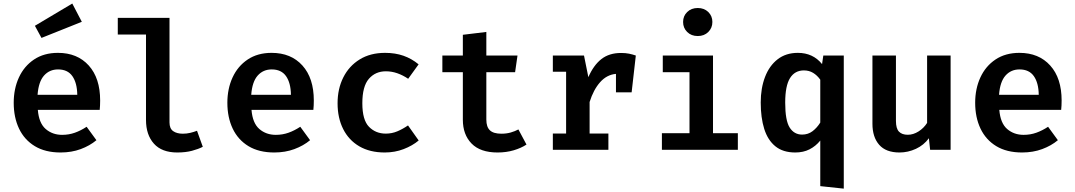

<svg xmlns="http://www.w3.org/2000/svg" viewBox="-20 -863 6194 1106"><path d="M197.9 -230.3Q204.1 -153.8 243.1 -120Q282.1 -86.2 337.9 -86.2Q376.9 -86.2 411.3 -98.5Q445.6 -110.8 479 -132.8L535.4 -55.4Q497.4 -23.6 444.9 -4.1Q392.3 15.4 329.2 15.4Q241 15.4 180.8 -21Q120.5 -57.4 89.7 -122.1Q59 -186.7 59 -270.8Q59 -351.8 89 -416.9Q119 -482.1 176.2 -520.3Q233.3 -558.5 313.8 -558.5Q425.6 -558.5 491.3 -485.6Q556.9 -412.8 556.9 -284.1Q556.9 -254.4 554.4 -230.3ZM314.4 -463.1Q265.1 -463.1 233.6 -427.7Q202.1 -392.3 196.4 -316.9H425.1Q424.1 -385.6 396.9 -424.4Q369.7 -463.1 314.4 -463.1ZM396.4 -842.6 451.3 -737.4 219 -644.6 181 -714.4Z M956.4 -760V-157.9Q956.4 -122.6 977.4 -107.7Q998.5 -92.8 1033.3 -92.8Q1055.4 -92.8 1075.9 -97.7Q1096.4 -102.6 1114.9 -109.7L1148.2 -17.4Q1122.6 -4.1 1085.9 5.6Q1049.2 15.4 1001 15.4Q912.3 15.4 866.7 -35.4Q821 -86.2 821 -172.3V-664.1H658.5V-760Z M1428.7 -230.3Q1434.9 -153.8 1473.8 -120Q1512.8 -86.2 1568.7 -86.2Q1607.7 -86.2 1642.1 -98.5Q1676.4 -110.8 1709.7 -132.8L1766.2 -55.4Q1728.2 -23.6 1675.6 -4.1Q1623.1 15.4 1560 15.4Q1471.8 15.4 1411.5 -21Q1351.3 -57.4 1320.5 -122.1Q1289.7 -186.7 1289.7 -270.8Q1289.7 -351.8 1319.7 -416.9Q1349.7 -482.1 1406.9 -520.3Q1464.1 -558.5 1544.6 -558.5Q1656.4 -558.5 1722.1 -485.6Q1787.7 -412.8 1787.7 -284.1Q1787.7 -254.4 1785.1 -230.3ZM1545.1 -463.1Q1495.9 -463.1 1464.4 -427.7Q1432.8 -392.3 1427.2 -316.9H1655.9Q1654.9 -385.6 1627.7 -424.4Q1600.5 -463.1 1545.1 -463.1Z M2202.1 -93.3Q2237.9 -93.3 2269.2 -106.7Q2300.5 -120 2330.3 -140.5L2391.8 -53.8Q2355.9 -23.6 2305.1 -4.1Q2254.4 15.4 2196.4 15.4Q2110.8 15.4 2050 -20Q1989.2 -55.4 1956.9 -119.5Q1924.6 -183.6 1924.6 -268.2Q1924.6 -351.8 1957.7 -417.4Q1990.8 -483.1 2052.1 -520.8Q2113.3 -558.5 2198.5 -558.5Q2256.9 -558.5 2304.4 -541.8Q2351.8 -525.1 2391.3 -492.3L2331.3 -409.2Q2301 -429.7 2268.7 -441Q2236.4 -452.3 2202.6 -452.3Q2142.6 -452.3 2104.9 -409Q2067.2 -365.6 2067.2 -268.2Q2067.2 -171.8 2105.6 -132.6Q2144.1 -93.3 2202.1 -93.3Z M3012.8 -30.3Q2982.6 -10.3 2939.5 2.6Q2896.4 15.4 2846.2 15.4Q2746.7 15.4 2696.4 -36.2Q2646.2 -87.7 2646.2 -173.3V-447.2H2528.2V-543.1H2646.2V-662.6L2781.5 -679V-543.1H2961L2947.2 -447.2H2781.5V-173.8Q2781.5 -131.8 2802.1 -112.3Q2822.6 -92.8 2868.2 -92.8Q2897.4 -92.8 2921.8 -99.7Q2946.2 -106.7 2966.2 -117.4Z M3164.6 0V-93.8H3241V-449.7H3164.6V-543.1H3344.1L3369.2 -418.5Q3399 -487.2 3444.1 -522.6Q3489.2 -557.9 3557.4 -557.9Q3583.6 -557.9 3603.6 -553.8Q3623.6 -549.7 3642.6 -543.1L3618.5 -331.3H3528.2V-437.4Q3475.4 -432.8 3436.9 -389.5Q3398.5 -346.2 3376.4 -275.4V-93.8H3484.6V0Z M3999.5 -816.9Q4036.4 -816.9 4060 -793.8Q4083.6 -770.8 4083.6 -736.4Q4083.6 -702.1 4060 -678.7Q4036.4 -655.4 3999.5 -655.4Q3962.1 -655.4 3938.5 -678.7Q3914.9 -702.1 3914.9 -736.4Q3914.9 -770.8 3938.5 -793.8Q3962.1 -816.9 3999.5 -816.9ZM4087.2 -543.1V-95.9H4230.3V0H3792.8V-95.9H3951.8V-447.2H3797.9V-543.1Z M4575.9 -558.5Q4663.1 -558.5 4715.4 -493.8L4722.6 -543.1H4840.5V223.6L4705.1 209.2V-53.3Q4679 -21 4643.3 -2.8Q4607.7 15.4 4561 15.4Q4490.3 15.4 4446.4 -20.3Q4402.6 -55.9 4382.3 -120.5Q4362.1 -185.1 4362.1 -272.3Q4362.1 -354.9 4386.9 -419.7Q4411.8 -484.6 4459.5 -521.5Q4507.2 -558.5 4575.9 -558.5ZM4610.8 -457.4Q4558.5 -457.4 4530.8 -413.1Q4503.1 -368.7 4503.1 -271.8Q4503.1 -169.2 4528.7 -128.5Q4554.4 -87.7 4600.5 -87.7Q4634.9 -87.7 4660.5 -107.2Q4686.2 -126.7 4705.1 -156.9V-404.1Q4687.2 -429.2 4663.8 -443.3Q4640.5 -457.4 4610.8 -457.4Z M5141 -543.1V-166.7Q5141 -122.6 5158.5 -104.6Q5175.9 -86.7 5209.2 -86.7Q5241 -86.7 5271.3 -105.9Q5301.5 -125.1 5320.5 -154.9V-543.1H5455.9V0H5337.9L5330.8 -66.7Q5301.5 -26.7 5255.9 -5.6Q5210.3 15.4 5161.5 15.4Q5083.1 15.4 5044.4 -29Q5005.6 -73.3 5005.6 -150.3V-543.1Z M5736.4 -230.3Q5742.6 -153.8 5781.5 -120Q5820.5 -86.2 5876.4 -86.2Q5915.4 -86.2 5949.7 -98.5Q5984.1 -110.8 6017.4 -132.8L6073.8 -55.4Q6035.9 -23.6 5983.3 -4.1Q5930.8 15.4 5867.7 15.4Q5779.5 15.4 5719.2 -21Q5659 -57.4 5628.2 -122.1Q5597.4 -186.7 5597.4 -270.8Q5597.4 -351.8 5627.4 -416.9Q5657.4 -482.1 5714.6 -520.3Q5771.8 -558.5 5852.3 -558.5Q5964.1 -558.5 6029.7 -485.6Q6095.4 -412.8 6095.4 -284.1Q6095.4 -254.4 6092.8 -230.3ZM5852.8 -463.1Q5803.6 -463.1 5772.1 -427.7Q5740.5 -392.3 5734.9 -316.9H5963.6Q5962.6 -385.6 5935.4 -424.4Q5908.2 -463.1 5852.8 -463.1Z"/></svg>

Font: Fira Code SemiBold
Style: Regular
Weight: 600
Designer: Carrois Corporate, Edenspiekermann AG, Nikita Prokopov
Foundry: Carrois Corporate, Edenspiekermann AG, Nikita Prokopov
Version: Version 6.002